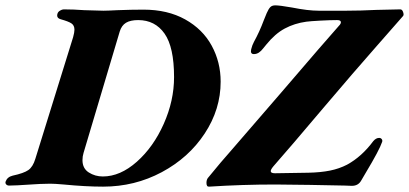

<svg xmlns="http://www.w3.org/2000/svg" viewBox="-82 -690 1527 717"><path d="M156 -1Q122 -4 106 -4Q86 -4 67 -3Q48 -2 33 -1Q-25 3 -48 3Q-55 3 -59 -1.5Q-63 -6 -61 -12Q-55 -29 -35 -34Q7 -43 24 -55Q41 -67 50 -97L191 -551Q196 -569 196 -579Q196 -595 185 -602.5Q174 -610 145 -618Q127 -623 133 -640Q135 -646 142.5 -650.5Q150 -655 156 -655Q192 -655 233 -652Q285 -650 304 -650Q319 -650 357 -652Q409 -654 454 -654Q544 -654 609.5 -617.5Q675 -581 708.5 -519.5Q742 -458 742 -385Q742 -282 682.5 -191.5Q623 -101 522 -47Q421 7 303 7Q238 7 156 -1ZM568 -402Q568 -514 532.5 -564.5Q497 -615 434 -615Q405 -615 388.5 -605Q372 -595 365 -572L230 -119Q226 -106 226 -92Q226 -61 249.5 -46Q273 -31 302 -31Q367 -31 429 -86Q491 -141 529.5 -227.5Q568 -314 568 -402ZM1206 3Q1075 0 946 -1Q823 -1 699 7Q689 8 689 -7Q689 -18 694 -25Q748 -91 776 -122L967 -343Q1134 -538 1184 -594Q1191 -601 1191 -607Q1191 -615 1177 -615Q1152 -615 1114.5 -613Q1077 -611 1062 -609Q1018 -603 981.5 -583.5Q945 -564 912 -523Q909 -520 901 -509.5Q893 -499 884.5 -493.5Q876 -488 866 -488Q852 -488 856 -506Q860 -522 866 -533Q887 -571 903 -614L914 -641Q921 -657 927.5 -663.5Q934 -670 946 -670Q962 -670 1008 -662Q1068 -650 1108 -650H1211Q1263 -650 1323 -653L1413 -655Q1420 -655 1423.5 -644.5Q1427 -634 1423 -630L1323 -516Q1241 -423 1129 -291Q999 -137 939 -69Q929 -57 929 -51Q929 -43 945 -43L1070 -45Q1116 -46 1150.5 -53Q1185 -60 1214 -75Q1269 -105 1312 -163Q1322 -175 1334 -175Q1340 -175 1343.5 -170.5Q1347 -166 1345 -160Q1335 -130 1284 -45L1267 -16Q1256 4 1232 4Z"/></svg>

Font: EB Garamond ExtraBold
Style: Italic
Weight: 800
Italic angle: -17.2°
Designer: Georg Duffner and Octavio Pardo
Foundry: Georg Duffner
Version: Version 1.000